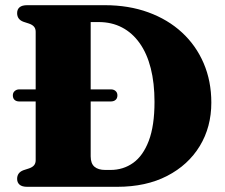

<svg xmlns="http://www.w3.org/2000/svg" viewBox="-20 -720 866 740"><path d="M29.5 -352.5Q29.5 -363 36.8 -369.2Q44 -375.5 54 -375.5H407.5Q418.5 -375.5 425.5 -369.2Q432.5 -363 432.5 -352.5Q432.5 -341 425.5 -335Q418.5 -329 407.5 -329H53.5Q43 -329 36.2 -335Q29.5 -341 29.5 -352.5ZM46 -30.5Q46 -55 70.5 -64L92 -71Q105 -75.5 111.2 -83Q117.5 -90.5 117.5 -102.5V-597.5Q117.5 -609.5 111.2 -617Q105 -624.5 92 -629L70.5 -636Q46 -645 46 -669.5Q46 -684 55.5 -692Q65 -700 85 -700H384Q476 -700 551.5 -672.5Q627 -645 681.2 -595Q735.5 -545 765 -476.2Q794.5 -407.5 794.5 -324.5Q794.5 -230.5 750 -157.2Q705.5 -84 624.2 -42Q543 0 431.5 0H85Q65 0 55.5 -8.2Q46 -16.5 46 -30.5ZM406 -65Q455 -65 493.2 -92.2Q531.5 -119.5 553.5 -177.5Q575.5 -235.5 575.5 -327.5Q575.5 -400 561 -457Q546.5 -514 518.2 -553.8Q490 -593.5 450.2 -614.2Q410.5 -635 360 -635H329.5V-117.5Q329.5 -90 344 -77.5Q358.5 -65 385.5 -65Z"/></svg>

Font: Fraunces ExtraBold
Style: Regular
Weight: 800
Version: Version 1.000;[b76b70a41]